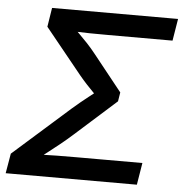

<svg xmlns="http://www.w3.org/2000/svg" viewBox="-52 -778 790 828"><g transform="rotate(5 343.0 -364.0)"><path d="M2.9 0 17.6 -85.9 262.2 -302.7Q278.8 -317.4 295.9 -331.3Q313 -345.2 329.6 -358.4Q346.2 -371.6 360.8 -382.8Q375.5 -394 386.7 -403.3L377.9 -350.1Q367.7 -360.8 352.1 -376.7Q336.4 -392.6 319.1 -411.1Q301.8 -429.7 286.6 -448.2L127 -645L140.1 -727.5H685.5L669.9 -632.3H392.6Q350.6 -632.3 313 -632.8Q275.4 -633.3 241.7 -634.8L238.8 -654.3Q251.5 -641.6 268.1 -625.2Q284.7 -608.9 303.5 -588.9Q322.3 -568.8 340.8 -545.4L464.8 -390.1L458.5 -351.1L282.2 -193.4Q253.9 -168 226.3 -145.8Q198.7 -123.5 173.8 -104.5Q148.9 -85.4 128.4 -69.3L137.7 -92.8Q175.3 -94.2 216.1 -94.7Q256.8 -95.2 303.7 -95.2H586.4L570.8 0Z"/></g></svg>

Font: Inter 20pt Medium
Style: Italic
Weight: 500
Italic angle: -9.3988°
Version: Version 4.001;git-66647c0bb